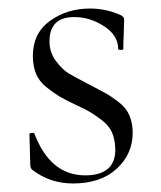

<svg xmlns="http://www.w3.org/2000/svg" viewBox="-20 -419 378 450"><path d="M96 -322Q96 -296 111.5 -275.5Q127 -255 142.5 -246Q158 -237 189 -221Q214 -208 227.5 -200.5Q241 -193 258.5 -179.5Q276 -166 283.5 -148Q291 -130 291 -108Q291 -58 253.5 -23.5Q216 11 151 11Q98 11 57 -20Q51 -24 51 -32L49 -104Q49 -107 54.5 -107.5Q60 -108 61 -105Q98 -8 180 -8Q216 -8 234 -24.5Q252 -41 250 -74Q249 -94 242 -109.5Q235 -125 218.5 -137.5Q202 -150 191 -156.5Q180 -163 156 -174Q131 -186 118.5 -193.5Q106 -201 89 -214.5Q72 -228 64.5 -246Q57 -264 57 -288Q57 -341 97 -370Q137 -399 191 -399Q228 -399 262 -384Q271 -380 271 -373Q271 -364 270 -341Q269 -318 269 -304Q269 -302 263 -302Q257 -302 257 -304Q257 -336 224 -357.5Q191 -379 154 -379Q96 -379 96 -322Z"/></svg>

Font: t
Style: Regular
Weight: 300
Designer: Christian Thalmann (Catharsis Fonts)
Version: Version 1.000;PS 002.000;hotconv 1.0.88;makeotf.lib2.5.64775